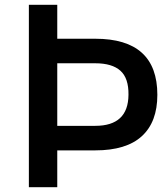

<svg xmlns="http://www.w3.org/2000/svg" viewBox="-20 -778 682 798"><path d="M376 -617Q634 -617 634 -384Q634 -271 569.5 -212Q505 -153 376 -153H218V0H100V-758H218V-617ZM514 -384Q515 -453 480.5 -484Q446 -515 376 -515H218V-255H376Q513 -255 514 -384Z"/></svg>

Font: Biryani DemiBold
Style: Regular
Weight: 600
Designer: Dan Reynolds and Mathieu Réguer
Foundry: Dan Reynolds and Mathieu Réguer
Version: Version 1.003;PS 001.003;hotconv 1.0.70;makeotf.lib2.5.58329